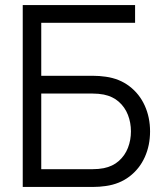

<svg xmlns="http://www.w3.org/2000/svg" viewBox="-20 -740 644 760"><path d="M70 0V-720H514.7V-649.7H143.3V-440H348Q373.2 -440 398.7 -436.3Q452.7 -428.8 492.3 -398.6Q532 -368.3 553 -321.9Q574 -275.5 574 -220Q574 -164.3 553.1 -118Q532.2 -71.7 492.5 -41.4Q452.8 -11.2 398.7 -3.7Q373.2 0 348 0ZM346 -70.3Q370.2 -70.3 390.7 -74.3Q426.3 -81.5 450.4 -102.9Q474.5 -124.3 486.4 -154.8Q498.3 -185.3 498.3 -220Q498.3 -254.7 486.4 -285.2Q474.5 -315.7 450.4 -337.1Q426.3 -358.5 390.7 -365.7Q370.2 -369.7 346 -369.7H143.3V-70.3Z"/></svg>

Font: Hauora
Style: Regular
Weight: 400
Designer: Wayne Shih
Foundry: WCYS
Version: Version 1.001